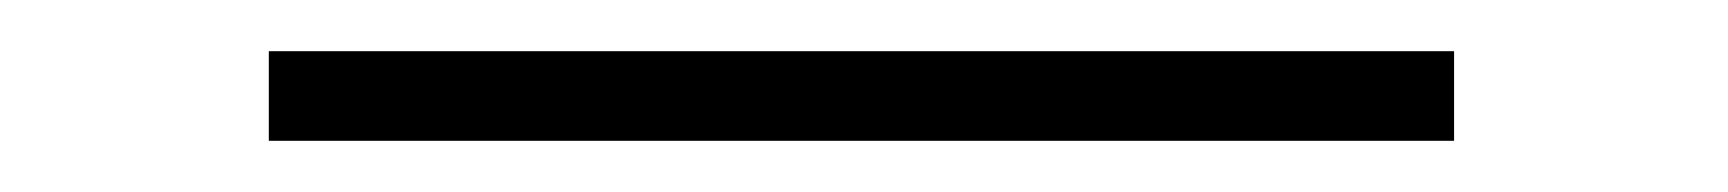

<svg xmlns="http://www.w3.org/2000/svg" viewBox="-20 20 675 75"><path d="M85 40V75H548V40Z"/></svg>

Font: Hussar Ekologiczny
Style: Regular
Weight: 400
Foundry: Cannot Into Space Fonts
Version: Version 0.97